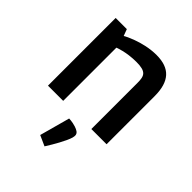

<svg xmlns="http://www.w3.org/2000/svg" viewBox="-213 -660 1033 1033"><g transform="rotate(45 303.5 -143.0)"><path d="M81.1 0H196.8V-404.8C196.8 -404.8 250 -426.8 327.1 -426.8C400.9 -426.8 411.1 -404.8 411.1 -351.1V0H526.9V-365.2C526.9 -478 479 -529.8 377.9 -529.8C271 -529.8 180.2 -477.1 180.2 -477.1L166 -515.1H81.1ZM286.6 44.4 239.3 217.3 298.8 244.1C298.8 244.1 337.9 183.1 359.4 136.2C383.8 83.5 380.9 67.4 337.9 53.2C310.1 44.4 286.6 44.4 286.6 44.4Z"/></g></svg>

Font: Doppio One
Style: Regular
Weight: 400
Designer: Szymon Celej
Foundry: Sorkin Type Co
Version: Version 1.002